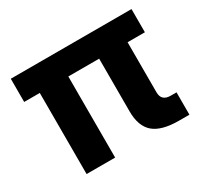

<svg xmlns="http://www.w3.org/2000/svg" viewBox="-113 -669 868 822"><g transform="rotate(-30 320.5 -258.0)"><path d="M556.2 0Q470.7 0 431.6 -33.4Q392.6 -66.9 392.6 -139.6V-400.9H240.2V0H99.1V-400.9H22V-515.6H618.7V-400.9H533.2V-153.3Q533.2 -110.4 579.1 -110.4H607.4V0Z"/></g></svg>

Font: Inter Display
Style: Bold
Weight: 700
Designer: Rasmus Andersson
Foundry: rsms
Version: Version 4.001;git-9221beed3